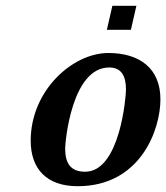

<svg xmlns="http://www.w3.org/2000/svg" viewBox="-20 -633 574 663"><path d="M415 -324C415 -298 394 -40 274 -40C224 -40 205 -69 205 -120C205 -142 227 -400 357 -400C399 -400 415 -371 415 -324ZM534 -290C534 -397 462 -450 354 -450C231 -450 86 -321 86 -147C86 -49 142 10 248 10C465 10 534 -185 534 -290ZM368 -613 349 -530H432L451 -613Z"/></svg>

Font: Pfennig
Style: BoldItalic
Weight: 700
Italic angle: -13°
Version: Version 20100423